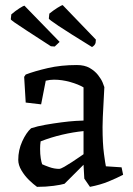

<svg xmlns="http://www.w3.org/2000/svg" viewBox="-20 -715 519 747"><path d="M231 0Q218 4 188.5 8Q159 12 124 12Q110 2 93 -14.5Q76 -31 63.5 -52Q51 -73 51 -93Q51 -131 66.5 -165Q82 -199 101 -216Q125 -224 156.5 -229.5Q188 -235 219 -239Q250 -243 273 -244.5Q296 -246 305 -246V-375Q285 -387 253 -396Q221 -405 190 -405Q182 -405 174 -404Q166 -403 158 -401L140 -309L80 -316L74 -416L80 -425Q114 -438 165.5 -450Q217 -462 279 -462Q309 -462 329 -450.5Q349 -439 361.5 -423Q374 -407 379.5 -393.5Q385 -380 386 -376Q385 -350 383 -318.5Q381 -287 380 -260Q379 -233 379 -221Q379 -157 384.5 -116.5Q390 -76 392 -68L453 -64L459 -35Q434 -22 402.5 -9Q371 4 330 12L308 -20L305 -74ZM144 -76Q152 -72 171.5 -65Q191 -58 210 -58Q216 -58 230 -66Q244 -74 260 -84.5Q276 -95 289 -104Q302 -113 305 -115V-205Q265 -201 222 -191Q179 -181 138 -165Q137 -158 136.5 -150.5Q136 -143 136 -136Q136 -115 138.5 -99.5Q141 -84 144 -76ZM338 -532Q247 -588 208 -614Q169 -640 170 -643Q171 -648 171 -653Q171 -658 172 -662Q188 -675 204 -685Q220 -695 224 -695L353 -561L352 -549Q350 -539 338 -532ZM193 -534 178 -535Q118 -574 84 -596Q50 -618 36 -628Q22 -638 22 -640Q23 -645 23 -650Q23 -655 24 -659Q40 -673 56 -683Q72 -693 75 -693L212 -552Z"/></svg>

Font: Labrada
Style: Regular
Weight: 400
Designer: Mercedes Jáuregui
Foundry: Omnibus-Type Team
Version: Version 1.000; ttfautohint (v1.8.4.7-5d5b)